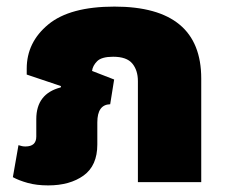

<svg xmlns="http://www.w3.org/2000/svg" viewBox="-20 -552 686 582"><path d="M126 10Q192 10 233.5 -20Q275 -50 275 -114V-181Q275 -235 314 -236L326 -311L259 -337Q261 -353 274.5 -366.5Q288 -380 323 -380Q364 -380 381 -359.5Q398 -339 398 -306V0H590V-314Q590 -532 327 -532Q192 -532 126.5 -478Q61 -424 61 -344V-326L165 -291L164 -287Q90 -268 90 -191V-138Q90 -108 57 -108Q47 -108 36 -112L19 -15Q37 -5 64 2.5Q91 10 126 10Z"/></svg>

Font: Noto Sans Thai UI Black
Style: Regular
Weight: 900
Designer: Monotype Design Team
Foundry: Monotype Imaging Inc.
Version: Version 1.901